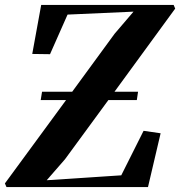

<svg xmlns="http://www.w3.org/2000/svg" viewBox="-39 -763 734 783"><path d="M-12.5 0 -19 -15 230.5 -355H127L132.5 -389H255.5L428.5 -625.5L505.5 -715.5L236.5 -703.5L165 -542L92.5 -543L129 -743H669L675.5 -728L428 -389H524L519 -355H403L226 -113.5L151.5 -28L455.5 -48L546.5 -229.5L616 -219.5L564.5 0Z"/></svg>

Font: Merriweather 144pt
Style: Bold Italic
Weight: 700
Italic angle: -7.8°
Version: Version 2.101